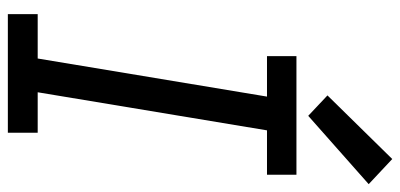

<svg xmlns="http://www.w3.org/2000/svg" viewBox="-285 -734 1019 489"><g transform="rotate(90 224.5 -489.5)"><path d="M16 0H318V-76H215L312 -660H425V-735H123V-660H226L129 -76H16ZM275 -765 449 -919 385 -979 223 -814Z"/></g></svg>

Font: Iosevka Sparkle Oblique
Style: Regular
Weight: 400
Italic angle: -9°
Designer: Belleve Invis
Foundry: Belleve Invis
Version: Version 4.5.0; ttfautohint (v1.8.3)